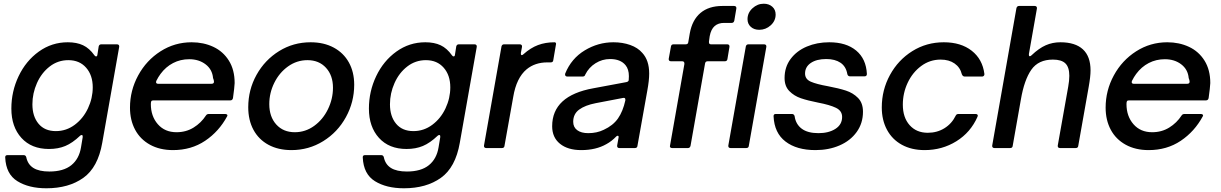

<svg xmlns="http://www.w3.org/2000/svg" viewBox="-20 -795 6554 1031"><path d="M8 51V49Q8 38 20 38H107Q118 38 121 49Q129 88 159.5 107Q190 126 245 126Q321 126 363 92Q405 58 415 -4L424 -58V-62Q424 -70 419 -70Q414 -70 410 -66Q369 -27 330.5 -11Q292 5 243 5Q149 5 95 -54.5Q41 -114 41 -212Q41 -304 80 -386Q119 -468 188.5 -518Q258 -568 344 -568Q392 -568 426 -552Q460 -536 487 -498Q491 -492 496 -492Q502 -492 503 -501L510 -546Q513 -557 524 -557H608Q615 -557 618 -553Q621 -549 620 -543L529 -28Q506 104 427.5 160Q349 216 229 216Q135 216 73.5 178Q12 140 8 51ZM478 -326Q478 -391 442.5 -431.5Q407 -472 347 -472Q291 -472 247 -438Q203 -404 178.5 -349Q154 -294 154 -235Q154 -170 187 -130.5Q220 -91 280 -91Q336 -91 381.5 -125Q427 -159 452.5 -213.5Q478 -268 478 -326Z M678 -217Q678 -309 722 -390Q766 -471 842 -519.5Q918 -568 1009 -568Q1073 -568 1125.5 -543.5Q1178 -519 1209 -469.5Q1240 -420 1240 -349Q1239 -325 1231 -268Q1228 -256 1217 -256H804Q795 -256 792.5 -251.5Q790 -247 790 -236Q790 -171 827.5 -128Q865 -85 928 -85Q979 -85 1019.5 -110Q1060 -135 1086 -175Q1091 -183 1102 -183H1188Q1196 -183 1199.5 -179.5Q1203 -176 1200 -171Q1156 -89 1081.5 -39Q1007 11 909 11Q838 11 785.5 -18Q733 -47 705.5 -98.5Q678 -150 678 -217ZM1115 -345Q1129 -345 1129 -356Q1129 -364 1124 -376Q1120 -422 1084 -449.5Q1048 -477 996 -477Q949 -477 909.5 -456.5Q870 -436 842 -398Q830 -382 819 -360Q818 -358 818 -354Q818 -345 830 -345Z M1313 -219Q1313 -313 1357.5 -393Q1402 -473 1478.5 -520.5Q1555 -568 1648 -568Q1719 -568 1772 -539.5Q1825 -511 1853.5 -459.5Q1882 -408 1882 -340Q1882 -247 1837.5 -166Q1793 -85 1715.5 -37Q1638 11 1545 11Q1474 11 1421.5 -17.5Q1369 -46 1341 -98Q1313 -150 1313 -219ZM1768 -324Q1768 -390 1730.5 -431Q1693 -472 1631 -472Q1574 -472 1527 -438.5Q1480 -405 1453 -350.5Q1426 -296 1426 -236Q1426 -168 1463.5 -126.5Q1501 -85 1563 -85Q1620 -85 1667 -119Q1714 -153 1741 -208.5Q1768 -264 1768 -324Z M1928 51V49Q1928 38 1940 38H2027Q2038 38 2041 49Q2049 88 2079.5 107Q2110 126 2165 126Q2241 126 2283 92Q2325 58 2335 -4L2344 -58V-62Q2344 -70 2339 -70Q2334 -70 2330 -66Q2289 -27 2250.5 -11Q2212 5 2163 5Q2069 5 2015 -54.5Q1961 -114 1961 -212Q1961 -304 2000 -386Q2039 -468 2108.5 -518Q2178 -568 2264 -568Q2312 -568 2346 -552Q2380 -536 2407 -498Q2411 -492 2416 -492Q2422 -492 2423 -501L2430 -546Q2433 -557 2444 -557H2528Q2535 -557 2538 -553Q2541 -549 2540 -543L2449 -28Q2426 104 2347.5 160Q2269 216 2149 216Q2055 216 1993.5 178Q1932 140 1928 51ZM2398 -326Q2398 -391 2362.5 -431.5Q2327 -472 2267 -472Q2211 -472 2167 -438Q2123 -404 2098.5 -349Q2074 -294 2074 -235Q2074 -170 2107 -130.5Q2140 -91 2200 -91Q2256 -91 2301.5 -125Q2347 -159 2372.5 -213.5Q2398 -268 2398 -326Z M2591 0Q2584 0 2581 -4Q2578 -8 2579 -14L2673 -546Q2676 -557 2687 -557H2771Q2778 -557 2781 -553Q2784 -549 2783 -543L2777 -511V-507Q2777 -499 2782 -499Q2786 -499 2791 -504Q2829 -538 2869 -553Q2909 -568 2958 -568Q2963 -568 2965 -564Q2967 -560 2965 -554L2951 -472Q2950 -460 2937 -460H2919Q2853 -460 2808 -423Q2753 -377 2736 -275L2689 -12Q2688 0 2675 0Z M2945 -117Q2945 -281 3166 -321L3343 -354Q3354 -356 3356 -364Q3357 -372 3357 -386Q3357 -423 3339 -445Q3312 -478 3256 -478Q3214 -478 3178 -455.5Q3142 -433 3123 -395Q3120 -384 3109 -384H3026Q3019 -384 3016 -388.5Q3013 -393 3015 -400Q3048 -481 3120 -524.5Q3192 -568 3274 -568Q3323 -568 3364 -553.5Q3405 -539 3429 -511Q3466 -471 3466 -400Q3466 -363 3456 -309L3403 -12Q3402 0 3389 0H3305Q3299 0 3296 -4Q3293 -8 3294 -14L3301 -53L3302 -59Q3302 -66 3297 -66Q3293 -66 3289 -62Q3264 -36 3236 -21Q3180 11 3101 11Q3029 11 2987 -23Q2945 -57 2945 -117ZM3222 -98Q3272 -121 3298.5 -159Q3325 -197 3338 -256V-260Q3338 -272 3325 -269L3179 -241Q3122 -230 3090 -206.5Q3058 -183 3058 -141Q3058 -112 3079.5 -96Q3101 -80 3139 -80Q3185 -80 3222 -98Z M3688 -12Q3685 0 3674 0H3589Q3582 0 3579 -4Q3576 -8 3578 -14L3655 -451V-454Q3655 -466 3643 -466H3583Q3576 -466 3573 -470Q3570 -474 3571 -480L3583 -546Q3585 -557 3597 -557H3662Q3675 -557 3676 -569L3684 -616Q3697 -688 3741.5 -725.5Q3786 -763 3859 -763H3922Q3929 -763 3932 -759Q3935 -755 3934 -749L3923 -684Q3920 -672 3909 -672H3868Q3837 -672 3817.5 -655Q3798 -638 3791 -601L3787 -572V-568Q3787 -557 3798 -557H3886Q3892 -557 3895 -553Q3898 -549 3897 -543L3886 -477Q3884 -466 3872 -466H3780Q3768 -466 3766 -454ZM4001 -12Q4000 0 3987 0H3903Q3896 0 3893 -4Q3890 -8 3891 -14L3985 -546Q3988 -557 3999 -557H4083Q4090 -557 4093 -553Q4096 -549 4095 -543ZM3994 -692Q3994 -726 4020.5 -750.5Q4047 -775 4081 -775Q4109 -775 4127 -759Q4145 -743 4145 -717Q4145 -683 4118.5 -659Q4092 -635 4057 -635Q4029 -635 4011.5 -651Q3994 -667 3994 -692Z M4134 -170V-172Q4134 -183 4146 -183H4232Q4244 -183 4247 -171Q4253 -128 4285 -104Q4317 -80 4375 -80Q4430 -80 4466 -103Q4502 -126 4502 -167Q4502 -200 4469 -216Q4436 -232 4373 -244Q4317 -255 4280.5 -267.5Q4244 -280 4218.5 -306Q4193 -332 4193 -376Q4193 -435 4225.5 -478.5Q4258 -522 4312.5 -545Q4367 -568 4433 -568Q4524 -568 4577.5 -523.5Q4631 -479 4635 -398Q4635 -385 4622 -385H4545Q4533 -385 4530 -397Q4523 -438 4493.5 -458Q4464 -478 4417 -478Q4365 -478 4334 -457Q4303 -436 4303 -400Q4303 -370 4333.5 -356.5Q4364 -343 4426 -332Q4484 -321 4522.5 -308.5Q4561 -296 4587.5 -269Q4614 -242 4614 -195Q4614 -133 4580 -86Q4546 -39 4488 -14Q4430 11 4359 11Q4258 11 4198 -35Q4138 -81 4134 -170Z M4715 -218Q4715 -312 4759 -392.5Q4803 -473 4879 -520.5Q4955 -568 5048 -568Q5140 -568 5198 -522.5Q5256 -477 5266 -398V-396Q5266 -391 5262.5 -387.5Q5259 -384 5254 -384H5160Q5150 -384 5145 -396Q5136 -433 5106 -454Q5076 -475 5031 -475Q4973 -475 4926.5 -440.5Q4880 -406 4854 -350.5Q4828 -295 4828 -233Q4828 -164 4864.5 -123Q4901 -82 4962 -82Q5012 -82 5051.5 -106.5Q5091 -131 5112 -174Q5116 -183 5127 -183H5218Q5226 -183 5229 -179Q5232 -175 5229 -168Q5192 -84 5115.5 -36.5Q5039 11 4945 11Q4875 11 4823 -17.5Q4771 -46 4743 -98Q4715 -150 4715 -218Z M5418 -12Q5417 0 5404 0H5320Q5313 0 5310 -4Q5307 -8 5308 -14L5438 -751Q5441 -763 5452 -763H5536Q5543 -763 5546 -759Q5549 -755 5548 -749L5505 -505V-501Q5505 -493 5510 -493Q5514 -493 5519 -498Q5559 -536 5595.5 -552Q5632 -568 5674 -568Q5754 -568 5795 -530Q5836 -492 5836 -417Q5836 -384 5826 -328L5770 -12Q5769 0 5756 0H5672Q5665 0 5662 -4Q5659 -8 5660 -14L5716 -329Q5722 -362 5722 -388Q5722 -434 5701 -454.5Q5680 -475 5634 -475Q5556 -475 5518 -420.5Q5480 -366 5462 -261Z M5917 -217Q5917 -309 5961 -390Q6005 -471 6081 -519.5Q6157 -568 6248 -568Q6312 -568 6364.5 -543.5Q6417 -519 6448 -469.5Q6479 -420 6479 -349Q6478 -325 6470 -268Q6467 -256 6456 -256H6043Q6034 -256 6031.5 -251.5Q6029 -247 6029 -236Q6029 -171 6066.5 -128Q6104 -85 6167 -85Q6218 -85 6258.5 -110Q6299 -135 6325 -175Q6330 -183 6341 -183H6427Q6435 -183 6438.5 -179.5Q6442 -176 6439 -171Q6395 -89 6320.5 -39Q6246 11 6148 11Q6077 11 6024.5 -18Q5972 -47 5944.5 -98.5Q5917 -150 5917 -217ZM6354 -345Q6368 -345 6368 -356Q6368 -364 6363 -376Q6359 -422 6323 -449.5Q6287 -477 6235 -477Q6188 -477 6148.5 -456.5Q6109 -436 6081 -398Q6069 -382 6058 -360Q6057 -358 6057 -354Q6057 -345 6069 -345Z"/></svg>

Font: Open Sauce Two Medium Italic
Style: Regular
Weight: 500
Italic angle: -10°
Designer: Alfredo Marco Pradil
Foundry: Creative Sauce Fz LLC
Version: Version 1.477